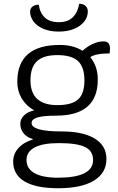

<svg xmlns="http://www.w3.org/2000/svg" viewBox="-20 -799 625 1021"><path d="M565 -539Q565 -533 563 -515Q489 -515 460 -495Q500 -447 500 -376Q500 -184 279 -184Q211 -184 179.5 -174.5Q148 -165 148 -145Q148 -100 309 -100Q422 -100 484 -62Q546 -24 546 46Q546 121 479.5 161.5Q413 202 289 202Q172 202 111 166Q50 130 50 60Q50 20 77.5 -11Q105 -42 154 -57V-60Q124 -68 106 -89.5Q88 -111 88 -141Q88 -166 108 -185.5Q128 -205 162 -212Q119 -236 95.5 -275.5Q72 -315 72 -364Q72 -560 298 -560Q369 -560 419 -529Q444 -552 473.5 -565.5Q503 -579 530 -579Q548 -579 556.5 -569.5Q565 -560 565 -539ZM429 -372Q429 -442 395 -474Q361 -506 285 -506Q211 -506 176.5 -473.5Q142 -441 142 -372Q142 -240 285 -240Q362 -240 395.5 -270.5Q429 -301 429 -372ZM121 52Q121 98 164 122Q207 146 289 146Q381 146 428 122.5Q475 99 475 52Q475 4 432.5 -17Q390 -38 293 -38Q208 -38 164.5 -15Q121 8 121 52ZM140 -737Q140 -753 152 -763.5Q164 -774 186 -774Q192 -731 218 -706Q244 -681 293 -681Q341 -681 367.5 -707.5Q394 -734 401 -779Q422 -779 434.5 -768Q447 -757 447 -738Q447 -709 428.5 -685Q410 -661 375 -646Q340 -631 293 -631Q244 -631 209 -646.5Q174 -662 157 -686.5Q140 -711 140 -737Z"/></svg>

Font: Krub
Style: Regular
Weight: 400
Designer: Ekaluck Peanpanawate
Foundry: Cadson Demak Co.,Ltd.
Version: Version 1.000; ttfautohint (v1.6)